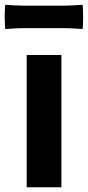

<svg xmlns="http://www.w3.org/2000/svg" viewBox="-34 -793 372 813"><path d="M226 -280V-560H79V0H152H226ZM152 -769H70C43 -769 9 -771 -11 -773C-15 -769 -15 -674 -11 -670C16 -672 43 -674 70 -674H152H234C261 -674 295 -672 315 -670C319 -674 319 -769 315 -773C288 -771 261 -769 234 -769H152Z"/></svg>

Font: GenSekiGothic2 TW B
Style: Regular
Weight: 700
Version: Version 2.100;PS 2.1;hotconv 16.6.51;makeotf.lib2.5.65220 DE